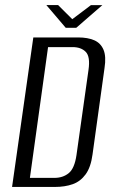

<svg xmlns="http://www.w3.org/2000/svg" viewBox="-20 -739 456 759"><path d="M27.7 0 111.7 -591H288.9Q327.2 -591 352.7 -579.8Q378.2 -568.6 389.3 -542.1Q400.3 -515.7 393.2 -470.1L345.8 -128.6Q339.1 -78 318.5 -49.8Q297.9 -21.6 267.2 -10.8Q236.5 0 197.3 0ZM98.2 -35.8H195.1Q228.7 -35.8 251.7 -54.5Q274.6 -73.1 282.3 -125.7L329.8 -462.3Q337.5 -514.9 319 -533.9Q300.6 -552.8 266.9 -552.8H170ZM239.8 -629.2 163.3 -718.9H209.8L265.7 -663.1L339.3 -718.6H384.5L281.5 -629.2Z"/></svg>

Font: Alumni Sans Thin
Style: Italic
Weight: 100
Italic angle: -8°
Designer: Robert E. Leuschke
Foundry: Robert E. Leuschke
Version: Version 1.016